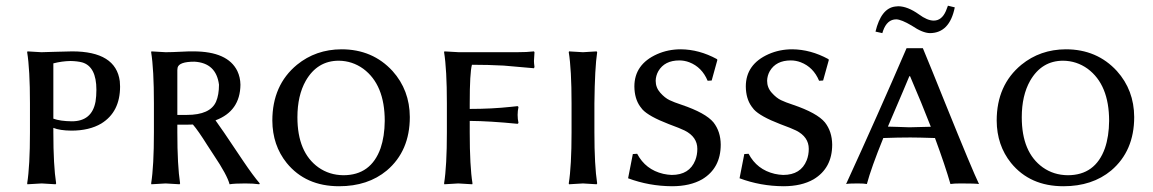

<svg xmlns="http://www.w3.org/2000/svg" viewBox="-20 -643 4040 673"><path d="M167 -420.9V-227.1Q190.4 -218.3 231.9 -217.8Q302.2 -217.8 314.9 -287.1Q317.9 -305.7 317.9 -328.1Q317.9 -409.7 268.1 -424.3Q251.5 -428.7 227.1 -429.2Q197.3 -428.7 167 -420.9ZM167 -179.2Q167 -63 176.8 0L174.8 2.9Q172.9 2.9 126 0L76.2 2.9L75.2 0Q85 -61 85 -179.2V-280.8Q85 -399.9 75.2 -460L76.2 -462.9Q78.1 -462.9 125 -460Q138.7 -460 172.4 -461.4Q213.4 -462.9 232.9 -462.9Q386.2 -462.9 399.9 -358.4Q400.9 -349.1 400.9 -339.8Q400.9 -250.5 335 -210Q293 -185.1 230 -185.1Q189.5 -185.5 167 -194.8Z M747.6 -346.2Q737.8 -422.4 661.6 -426.8Q607.4 -426.8 602.5 -405.8Q601.6 -401.4 601.6 -397V-240.2H634.8Q716.8 -240.2 737.3 -286.6Q747.6 -310.5 747.6 -346.2ZM656.2 -206.5Q647.5 -206.1 638.7 -206.1H601.6V-179.2Q601.6 -63 611.3 0L609.4 2.9Q607.4 2.9 560.5 0L510.7 2.9L509.8 0Q519.5 -61 519.5 -179.2V-280.8Q519.5 -399.9 509.8 -460L510.7 -462.9Q512.7 -462.9 560.5 -460Q581.5 -460 619.1 -461.9Q646.5 -463.4 657.7 -462.9Q778.3 -462.9 812 -394Q822.3 -372.1 822.8 -346.2Q821.8 -253.4 735.4 -221.2Q750 -202.1 832.5 -78.6Q867.7 -26.4 890.6 0L888.7 2.9Q868.7 0 839.4 0Q802.2 0 784.7 2.9Q776.4 -29.3 729.5 -99.1Q721.7 -110.4 707.5 -132.8Q674.8 -185.1 656.2 -206.5Z M1167.5 -430.2Q1092.3 -430.2 1051.8 -359.9Q1022.5 -308.1 1022.5 -231.9Q1022.5 -108.9 1096.2 -56.2Q1134.3 -29.3 1183.6 -28.8Q1280.3 -28.8 1314 -123.5Q1328.1 -165 1328.6 -219.2Q1328.6 -346.2 1253.4 -401.9Q1214.8 -429.7 1167.5 -430.2ZM1416.5 -232.9Q1416.5 -113.8 1335.9 -45.4Q1269.5 9.8 1168.5 9.8Q1051.3 9.8 984.9 -71.8Q935.1 -133.8 934.6 -220.2Q934.6 -344.7 1021 -416Q1086.9 -469.7 1176.8 -470.2Q1286.1 -470.2 1356 -394Q1416 -327.1 1416.5 -232.9Z M1626.5 -179.2Q1626.5 -60.1 1636.2 0L1635.3 2.9Q1632.8 2.9 1586.4 0Q1586.4 0 1537.6 2.9L1536.6 0Q1546.4 -61 1546.4 -179.2V-280.8Q1546.4 -399.9 1536.6 -460L1537.6 -462.9Q1539.6 -462.9 1588.4 -460H1791.5Q1827.6 -460 1851.6 -462.9L1853.5 -460Q1851.6 -431.6 1851.6 -429.2Q1851.6 -422.4 1853.5 -408.2L1851.6 -403.8Q1851.6 -403.8 1745.6 -413.1Q1690.9 -416 1634.3 -416Q1626.5 -388.7 1626.5 -279.8V-261.2Q1703.6 -261.2 1772 -268.6Q1783.7 -270 1794.4 -271L1797.4 -268.1Q1794.4 -253.9 1794.4 -240.2Q1794.4 -225.6 1797.4 -211.9L1794.4 -209Q1695.3 -218.8 1626.5 -219.2Z M1983.4 -280.8Q1983.4 -399.9 1973.6 -460L1974.6 -462.9Q1976.6 -462.9 2023.4 -460Q2023.4 -460 2071.3 -462.9L2073.2 -460Q2064.9 -405.8 2063.5 -280.8V-179.2Q2063.5 -63 2073.2 0L2071.3 2.9Q2069.3 2.9 2023.4 0Q2023.4 0 1974.6 2.9L1973.6 0Q1983.4 -61 1983.4 -179.2Z M2198.2 -103 2213.4 -104Q2242.7 -48.3 2304.7 -33.7Q2319.8 -30.3 2334.5 -29.8Q2396.5 -29.8 2417 -81.1Q2424.3 -99.6 2424.3 -121.1Q2424.3 -163.1 2379.9 -185.5Q2365.2 -192.9 2324.2 -208Q2254.4 -234.9 2231.9 -259.3Q2227.1 -265.1 2223.6 -270Q2204.1 -297.4 2203.6 -339.8Q2203.6 -417.5 2283.2 -453.1Q2321.8 -470.2 2366.2 -470.2Q2430.7 -469.7 2492.7 -436L2494.6 -433.1L2474.6 -360.8L2460.4 -359.9Q2440.4 -407.7 2396 -424.8Q2378.9 -431.2 2361.3 -431.2Q2309.6 -431.2 2287.6 -393.6Q2278.8 -377.9 2278.3 -359.9Q2278.3 -335.9 2294.4 -317.9Q2310.5 -299.8 2326.9 -292Q2343.3 -284.2 2367.2 -276.4L2368.7 -275.9Q2453.6 -247.1 2481 -213.9Q2505.9 -182.1 2506.3 -136.2Q2506.3 -53.7 2441.4 -14.6Q2398.9 9.8 2335.4 9.8Q2254.9 9.3 2181.6 -18.1Z M2588.9 -103 2604 -104Q2633.3 -48.3 2695.3 -33.7Q2710.4 -30.3 2725.1 -29.8Q2787.1 -29.8 2807.6 -81.1Q2814.9 -99.6 2814.9 -121.1Q2814.9 -163.1 2770.5 -185.5Q2755.9 -192.9 2714.8 -208Q2645 -234.9 2622.6 -259.3Q2617.7 -265.1 2614.3 -270Q2594.7 -297.4 2594.2 -339.8Q2594.2 -417.5 2673.8 -453.1Q2712.4 -470.2 2756.8 -470.2Q2821.3 -469.7 2883.3 -436L2885.3 -433.1L2865.2 -360.8L2851.1 -359.9Q2831.1 -407.7 2786.6 -424.8Q2769.5 -431.2 2752 -431.2Q2700.2 -431.2 2678.2 -393.6Q2669.4 -377.9 2668.9 -359.9Q2668.9 -335.9 2685.1 -317.9Q2701.2 -299.8 2717.5 -292Q2733.9 -284.2 2757.8 -276.4L2759.3 -275.9Q2844.2 -247.1 2871.6 -213.9Q2896.5 -182.1 2897 -136.2Q2897 -53.7 2832 -14.6Q2789.6 9.8 2726.1 9.8Q2645.5 9.3 2572.3 -18.1Z M3252.9 -570.8Q3280.8 -570.8 3295.4 -604Q3299.3 -612.8 3302.7 -623L3326.7 -617.2Q3308.6 -527.3 3239.7 -526.9Q3213.9 -527.3 3175.8 -553.2Q3139.6 -574.7 3121.6 -575.2Q3089.4 -575.2 3075.2 -534.7Q3073.7 -530.3 3072.8 -526.9L3048.8 -532.2Q3068.4 -613.8 3117.7 -620.1Q3123 -620.6 3128.9 -621.1Q3161.6 -620.6 3200.7 -592.8Q3230.5 -570.8 3252.9 -570.8ZM3076.2 -159.2Q3033.7 -54.7 3018.6 2Q3008.8 0 2985.8 0Q2955.1 0 2945.8 2Q3056.6 -239.7 3157.7 -474.1H3214.8Q3239.3 -415.5 3295.4 -275.9Q3389.2 -43.9 3411.6 2Q3398.9 0 3347.7 0Q3323.2 0 3311.5 2Q3293.5 -61 3257.3 -159.2Q3198.2 -161.1 3170.9 -161.1Q3127.9 -161.1 3076.2 -159.2ZM3242.7 -198.7Q3210.9 -280.8 3169.9 -376H3167.5Q3160.2 -358.4 3144.5 -321.3Q3109.4 -239.7 3092.3 -199.2Q3102.5 -199.2 3127 -198.2Q3156.2 -197.3 3167.5 -196.8Q3200.7 -197.3 3242.7 -198.7Z M3706.5 -430.2Q3631.3 -430.2 3590.8 -359.9Q3561.5 -308.1 3561.5 -231.9Q3561.5 -108.9 3635.3 -56.2Q3673.3 -29.3 3722.7 -28.8Q3819.3 -28.8 3853 -123.5Q3867.2 -165 3867.7 -219.2Q3867.7 -346.2 3792.5 -401.9Q3753.9 -429.7 3706.5 -430.2ZM3955.6 -232.9Q3955.6 -113.8 3875 -45.4Q3808.6 9.8 3707.5 9.8Q3590.3 9.8 3523.9 -71.8Q3474.1 -133.8 3473.6 -220.2Q3473.6 -344.7 3560.1 -416Q3626 -469.7 3715.8 -470.2Q3825.2 -470.2 3895 -394Q3955.1 -327.1 3955.6 -232.9Z"/></svg>

Font: Linux Biolinum Capitals O
Style: Small Caps
Weight: 400
Designer: Philipp H. Poll
Foundry: Philipp H. Poll
Version: Version 1.0.4